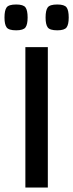

<svg xmlns="http://www.w3.org/2000/svg" viewBox="-23 -835 326 855"><path d="M90 -625H190V0H90ZM232 -700Q199 -700 189.5 -713Q180 -726 180 -757Q180 -789 189.5 -802Q199 -815 232 -815Q264 -815 273.5 -802Q283 -789 283 -757Q283 -726 273.5 -713Q264 -700 232 -700ZM49 -700Q16 -700 6.5 -713Q-3 -726 -3 -757Q-3 -789 6.5 -802Q16 -815 49 -815Q81 -815 90.5 -802Q100 -789 100 -757Q100 -726 90.5 -713Q81 -700 49 -700Z"/></svg>

Font: Changa
Style: Regular
Weight: 400
Designer: Eduardo Rodriguez Tunni
Foundry: Eduardo Rodriguez Tunni
Version: Version 3.003